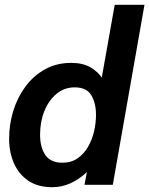

<svg xmlns="http://www.w3.org/2000/svg" viewBox="-20 -770 622 800"><path d="M197 10Q138 10 98 -17Q58 -44 38 -90Q18 -136 18 -192Q18 -252 35.5 -308.5Q53 -365 86.5 -410Q120 -455 168 -481.5Q216 -508 277 -508Q324 -508 356 -490Q388 -472 407.5 -442Q427 -412 436 -378L395 -396L458 -750H582L450 0H332L342 -53Q310 -23 274 -6.5Q238 10 197 10ZM240 -92Q277 -92 303.5 -110.5Q330 -129 347 -158.5Q364 -188 372 -223Q380 -258 380 -292Q380 -340 360.5 -373Q341 -406 291 -406Q248 -406 215.5 -379Q183 -352 165 -307.5Q147 -263 147 -209Q147 -156 169 -124Q191 -92 240 -92Z"/></svg>

Font: Cabin VF Beta
Style: Italic
Weight: 400
Italic angle: -7°
Designer: Pablo Impallari
Foundry: Pablo Impallari. http://www.impallari.com Igino Marini. http://www.ikern.com
Version: Version 2.300